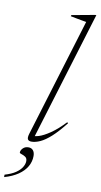

<svg xmlns="http://www.w3.org/2000/svg" viewBox="-182 -781 552 1053"><g transform="rotate(10 94.0 -254.0)"><path d="M217 -688.5Q208 -690 192.5 -692.8Q177 -695.5 160 -698.8Q143 -702 128.5 -705L130.5 -711.5L258.5 -735H265.5L43 -6.5L28 -24Q43 -19.5 69.5 -27.5Q96 -35.5 132 -60Q168 -84.5 210.5 -129L215.5 -124Q175 -72.5 142.5 -43.2Q110 -14 83.5 -2Q57 10 35.5 10Q19.5 10 14.5 1Q9.5 -8 16 -30ZM-17 79.5Q-17 67 -5.2 55.2Q6.5 43.5 25.5 43.5Q42 43.5 51.2 54.8Q60.5 66 60.5 86Q60.5 117 44.8 144.5Q29 172 -2 193.2Q-33 214.5 -78.5 227.5V214Q-41 203 -18.2 187.5Q4.5 172 15.2 154.2Q26 136.5 26 120Q26 104 15.2 97Q4.5 90 -6.2 87Q-17 84 -17 79.5Z"/></g></svg>

Font: Newsreader 60pt ExtraLight
Style: Italic
Weight: 250
Italic angle: -17°
Designer: Hugues Gentile
Foundry: Production Type
Version: Version 1.003